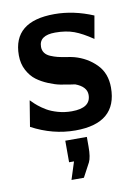

<svg xmlns="http://www.w3.org/2000/svg" viewBox="-81 -541 577 807"><g transform="rotate(-10 208.0 -137.5)"><path d="M161 45H253V87Q253 132 243 152L211 212H158L182 137H161ZM25 -38 43 -148Q44 -148 51.5 -140Q59 -132 72.5 -121Q86 -110 104.5 -99Q123 -88 151 -80Q179 -72 210 -72Q291 -72 291 -128Q291 -163 243 -181L222 -184Q202 -187 181 -191Q160 -195 132 -206.5Q104 -218 82.5 -234Q61 -250 46 -278Q31 -306 31 -342Q31 -487 208 -487Q290 -487 373 -452L356 -355Q312 -385 278 -397.5Q244 -410 198 -410Q129 -410 129 -361Q129 -346 137 -335Q145 -324 160.5 -317.5Q176 -311 190 -307.5Q204 -304 226.5 -300.5Q249 -297 260 -294Q314 -279 351.5 -241Q389 -203 389 -142Q389 10 211 10Q115 10 25 -38Z"/></g></svg>

Font: Coval
Style: Bold
Weight: 700
Foundry: Context Ltd
Version: Version 001.000